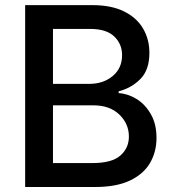

<svg xmlns="http://www.w3.org/2000/svg" viewBox="-20 -748 697 768"><path d="M80.6 0V-727.5H348.6Q425.8 -727.5 476.6 -702.1Q527.3 -676.8 552.5 -633.5Q577.6 -590.3 577.6 -536.6Q577.6 -468.3 541.5 -431.9Q505.4 -395.5 454.6 -382.8V-375.5Q491.2 -373.5 525.9 -352.3Q560.5 -331.1 583.3 -291.5Q606 -252 606 -196.3Q606 -140.1 579.8 -95.7Q553.7 -51.3 499.3 -25.6Q444.8 0 360.4 0ZM191.9 -95.7H349.1Q427.7 -95.7 461.7 -126Q495.6 -156.2 495.6 -201.7Q495.6 -252.9 457.3 -289.8Q418.9 -326.7 353.5 -326.7H191.9ZM191.9 -412.6H337.9Q393.1 -412.6 430.7 -443.8Q468.3 -475.1 468.3 -527.3Q468.3 -572.3 436.8 -602.3Q405.3 -632.3 340.8 -632.3H191.9Z"/></svg>

Font: Inter Medium
Style: Regular
Weight: 500
Designer: Rasmus Andersson
Foundry: rsms
Version: Version 4.001;git-9221beed3